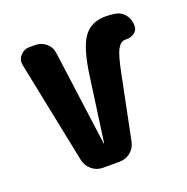

<svg xmlns="http://www.w3.org/2000/svg" viewBox="-101 -625 702 720"><g transform="rotate(-20 250.0 -265.0)"><path d="M431.6 -527.3Q455.1 -523.4 469.7 -504.9Q484.4 -486.3 484.4 -460.9V-459Q484.4 -442.4 469.7 -432.1Q455.1 -421.9 437.5 -422.9H433.6Q415 -422.9 402.3 -399.4Q389.6 -376 376 -305.7L325.2 -55.7Q320.3 -31.2 301.3 -15.6Q282.2 0 256.8 0H191.4Q166 0 147 -16.1Q127.9 -32.2 123 -55.7L40 -463.9Q35.2 -486.3 49.8 -502.9Q64.5 -519.5 85.9 -519.5H109.4Q133.8 -519.5 152.3 -503.9Q170.9 -488.3 173.8 -463.9L224.6 -85.9Q224.6 -85 225.6 -85Q226.6 -85 226.6 -85.9L261.7 -339.8Q276.4 -448.2 306.2 -489.3Q335.9 -530.3 393.6 -530.3Q412.1 -530.3 431.6 -527.3Z"/></g></svg>

Font: Rounded Mgen+ 1m bold
Style: Bold
Weight: 700
Designer: [Source Han Sans]
Ryoko NISHIZUKA  (kana & ideographs); Paul D. Hunt (Latin, Greek & Cyrillic); Wenlong ZHANG  (bopomofo
Version: Version 1.059.20150602